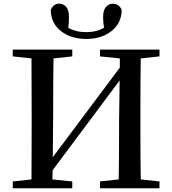

<svg xmlns="http://www.w3.org/2000/svg" viewBox="-20 -1001 915 1021"><path d="M250 -949.2Q264.6 -981.4 294.9 -981.4Q317.4 -981.4 332 -964.4Q346.7 -947.3 346.7 -912.1Q346.7 -874 342.8 -853.5Q382.8 -830.1 438.5 -830.1Q493.2 -830.1 533.2 -853.5Q528.3 -879.9 528.3 -911.1Q528.3 -946.3 543.5 -963.9Q558.6 -981.4 580.1 -981.4Q612.3 -981.4 627 -949.2Q627 -878.9 573.7 -836.4Q520.5 -793.9 438.5 -793.9Q356.4 -793.9 303.2 -836.4Q250 -878.9 250 -949.2ZM828.1 -701.2 728.5 -690.4Q726.6 -593.8 726.6 -393.6V-342.8Q726.6 -144.5 728.5 -46.9L828.1 -36.1V0H511.7V-36.1L611.3 -46.9Q613.3 -143.6 613.3 -356.4L616.2 -573.2L259.8 -95.7L258.8 -46.9L364.3 -36.1V0H47.9V-36.1L147.5 -46.9Q148.4 -143.6 148.4 -342.8V-393.6Q148.4 -591.8 147.5 -690.4L47.9 -701.2V-737.3H364.3V-701.2L264.6 -690.4Q262.7 -593.8 262.7 -393.6L260.7 -165L617.2 -641.6V-690.4L511.7 -701.2V-737.3H828.1Z"/></svg>

Font: GenYoMin TW TTF SemiBold
Style: Regular
Weight: 600
Version: Version 1.300